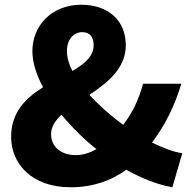

<svg xmlns="http://www.w3.org/2000/svg" viewBox="-20 -778 813 812"><path d="M263 -562C263 -612 292 -642 328 -642C360 -642 376 -621 376 -587C376 -540 338 -508 286 -478C271 -507 263 -536 263 -562ZM279 14C372 14 451 -14 514 -60C579 -24 646 3 709 14L751 -130C714 -135 670 -152 623 -175C680 -251 720 -334 747 -424H585C567 -356 538 -298 501 -250C449 -288 399 -332 358 -377C436 -429 512 -489 512 -587C512 -691 438 -758 324 -758C197 -758 117 -668 117 -562C117 -515 133 -463 162 -409C90 -364 27 -304 27 -200C27 -87 112 14 279 14ZM196 -211C196 -242 214 -268 240 -293C283 -241 333 -191 388 -147C359 -131 330 -122 301 -122C237 -122 196 -158 196 -211Z"/></svg>

Font: Noto Sans JP Black
Style: Regular
Weight: 900
Designer: Ryoko NISHIZUKA 西塚涼子 (kana, bopomofo & ideographs); Paul D. Hunt (Latin, Greek & Cyrillic); Sandoll Communications 산돌커뮤니
Foundry: Adobe
Version: Version 2.002;hotconv 1.0.116;makeotfexe 2.5.65601